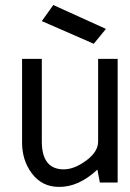

<svg xmlns="http://www.w3.org/2000/svg" viewBox="-20 -731 521 769"><path d="M451.2 0H379.9Q377 -13.7 370.1 -51.8Q294.9 18.6 215.8 17.6Q147.5 17.6 106.4 -38.1Q68.4 -89.8 68.4 -160.2V-495.1H147.5V-164.1Q147.5 -52.7 235.4 -52.7Q277.3 -52.7 325.2 -87.9Q373 -123 373 -164.1V-495.1H451.2ZM355.5 -555.7 147.5 -646.5 193.4 -710.9 404.3 -615.2Z"/></svg>

Font: Puritan
Style: Regular
Weight: 400
Version: 2.0a